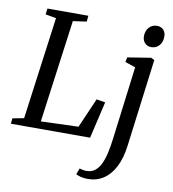

<svg xmlns="http://www.w3.org/2000/svg" viewBox="-108 -846 1071 1191"><g transform="rotate(10 427.0 -251.0)"><path d="M-3.5 0 0 -34.5 71.5 -48 158.5 -693.5 91 -705.5 96 -743H353.5L350 -705.5L264.5 -693.5L177 -46.5L413 -54.5L494 -241L549.5 -232L495.5 0ZM733.5 7Q723.5 87.5 695.2 142.8Q667 198 624 226.2Q581 254.5 526.5 254.5Q502.5 254.5 481.5 249.8Q460.5 245 450.5 237L465 199.5Q472 202 484.8 204.5Q497.5 207 508.5 207Q540 207 561.8 190.2Q583.5 173.5 598 143Q612.5 112.5 621.8 71Q631 29.5 637 -19.5L695 -478.5L629.5 -500.5L636 -530.5L783 -554L804 -543ZM771 -619Q746 -619 730.2 -636Q714.5 -653 715 -680Q715.5 -713 735 -734.2Q754.5 -755.5 784.5 -755.5Q810.5 -755.5 825.5 -739Q840.5 -722.5 840 -697Q840 -662.5 820.8 -640.8Q801.5 -619 771 -619Z"/></g></svg>

Font: Merriweather 48pt
Style: Italic
Weight: 400
Italic angle: -7.8°
Version: Version 2.101